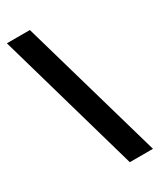

<svg xmlns="http://www.w3.org/2000/svg" viewBox="-200 -773 765 919"><g transform="rotate(-30 183.0 -313.5)"><path d="M133 -707 359 80H231L6 -707Z"/></g></svg>

Font: Blinker Black
Style: Regular
Weight: 900
Designer: Juergen Huber
Foundry: supertype
Version: Version 1.017;hotconv 1.0.117;makeotfexe 2.5.65602